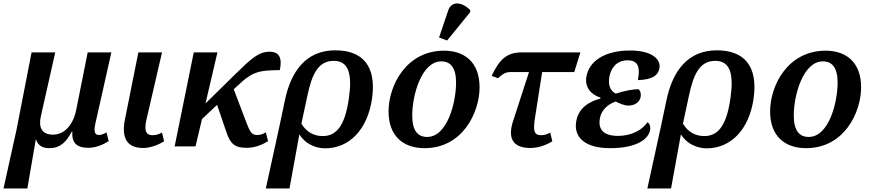

<svg xmlns="http://www.w3.org/2000/svg" viewBox="-63 -835 4972 1095"><path d="M-43 240H93L141 -39H143C153 -6 179 10 218 10C282 10 316 -27 346 -84H350C344 -16 380 8 441 8C482 8 524 -9 557 -30L544 -80C529 -71 514 -65 502 -65C481 -65 470 -78 480 -126L572 -536H437L372 -210C357 -130 308 -67 240 -67C174 -67 156 -110 170 -172L252 -536H117L31 -94Z M754 9C800 9 847 -13 873 -29L861 -79C844 -70 829 -64 807 -64C765 -64 759 -97 773 -156L861 -536H726L649 -151C628 -42 666 9 754 9Z M933 0H1052L1089 -156L1175 -237L1227 -85C1252 -7 1282 8 1346 8C1392 8 1438 -12 1466 -30L1453 -80C1435 -70 1422 -65 1404 -65C1373 -65 1363 -83 1346 -126L1270 -326L1296 -350C1380 -430 1422 -434 1533 -435C1547 -505 1530 -540 1475 -540C1411 -540 1369 -500 1277 -410L1109 -245L1177 -536H1042Z M1561 -259 1531 -117 1453 240H1588L1644 -67H1646C1675 -17 1735 11 1791 11C1926 11 2033 -92 2059 -274C2085 -461 2003 -548 1849 -548C1684 -548 1596 -431 1561 -259ZM1777 -59C1730 -59 1685 -80 1656 -130L1689 -284C1715 -409 1750 -488 1840 -488C1927 -488 1946 -411 1927 -276C1904 -111 1852 -59 1777 -59Z M2487 -604 2618 -765 2619 -777C2580 -819 2514 -837 2493 -775L2441 -621ZM2358 10C2576 10 2672 -194 2672 -337C2672 -485 2581 -546 2470 -546C2254 -546 2153 -348 2153 -199C2153 -59 2237 10 2358 10ZM2373 -54C2321 -54 2288 -88 2288 -177C2288 -292 2341 -485 2454 -485C2506 -485 2538 -450 2538 -364C2538 -252 2489 -54 2373 -54Z M2962 9C3015 9 3061 -13 3087 -29L3075 -79C3059 -70 3044 -64 3022 -64C2979 -64 2979 -97 2987 -156L3029 -424H3212L3247 -536H2911C2831 -536 2786 -500 2741 -402L2777 -389C2808 -417 2823 -424 2850 -424H2954L2864 -147C2833 -55 2854 9 2962 9Z M3417 10C3570 10 3637 -43 3645 -95C3648 -114 3641 -131 3630 -138C3601 -95 3540 -60 3462 -60C3382 -60 3347 -94 3358 -159C3366 -207 3403 -240 3448 -256C3471 -245 3497 -233 3520 -233C3556 -232 3586 -252 3591 -284C3593 -298 3591 -314 3580 -326C3550 -327 3496 -317 3449 -301C3419 -315 3404 -348 3412 -396C3421 -447 3454 -491 3516 -491C3574 -491 3590 -456 3575 -378C3660 -381 3691 -406 3698 -447C3706 -496 3657 -547 3530 -547C3388 -547 3296 -488 3281 -396C3272 -339 3305 -296 3362 -278L3361 -273C3297 -255 3236 -221 3223 -141C3209 -55 3269 10 3417 10Z M3737 -259 3707 -117 3629 240H3764L3820 -67H3822C3851 -17 3911 11 3967 11C4102 11 4209 -92 4235 -274C4261 -461 4179 -548 4025 -548C3860 -548 3772 -431 3737 -259ZM3953 -59C3906 -59 3861 -80 3832 -130L3865 -284C3891 -409 3926 -488 4016 -488C4103 -488 4122 -411 4103 -276C4080 -111 4028 -59 3953 -59Z M4534 10C4752 10 4848 -194 4848 -337C4848 -485 4757 -546 4646 -546C4430 -546 4329 -348 4329 -199C4329 -59 4413 10 4534 10ZM4549 -54C4497 -54 4464 -88 4464 -177C4464 -292 4517 -485 4630 -485C4682 -485 4714 -450 4714 -364C4714 -252 4665 -54 4549 -54Z"/></svg>

Font: Noto Serif SemiBold
Style: Italic
Weight: 600
Italic angle: -12°
Designer: Monotype Design Team
Foundry: Monotype Imaging Inc.
Version: Version 2.014